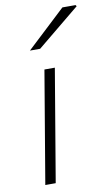

<svg xmlns="http://www.w3.org/2000/svg" viewBox="-90 -843 516 890"><g transform="rotate(-10 168.0 -398.5)"><path d="M138 -528H187L98 0H49ZM270 -797H332L336 -791L135 -626H87Z"/></g></svg>

Font: Nebula Sans Light
Style: Regular
Weight: 300
Italic angle: -9°
Designer: Paul D. Hunt for Adobe (as Source Sans)
Foundry: Nebula Entertainment & Broadcasting LLC
Version: Version 1.010